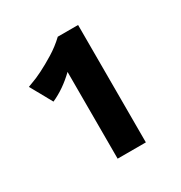

<svg xmlns="http://www.w3.org/2000/svg" viewBox="-95 -748 456 483"><g transform="rotate(-30 133.0 -506.5)"><path d="M195 -677V-336H113V-588Q81 -557 45 -541L10 -604L23 -609Q35 -613 54 -622.5Q73 -632 95 -645.5Q117 -659 136 -677Z"/></g></svg>

Font: Amaranth
Style: Regular
Weight: 400
Designer: Gesine Todt
Foundry: Gesine Todt
Version: Version 1.001